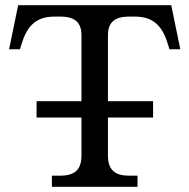

<svg xmlns="http://www.w3.org/2000/svg" viewBox="-20 -720 730 740"><path d="M396 -121V-267H570V-330H396V-584C396 -633 421 -656 477 -656H501C579 -656 609 -610 628 -547L633 -530H675L640 -700H50L15 -530H57L62 -547C81 -610 111 -656 189 -656H213C269 -656 294 -633 294 -584V-330H121V-267H294V-121C294 -67 269 -43 213 -43H180V0H510V-43H477C421 -43 396 -67 396 -121Z"/></svg>

Font: LT Superior Serif Medium
Style: Regular
Weight: 500
Designer: Daniel Lyons
Foundry: LyonsType
Version: Version 2.120;FEAKit 1.0